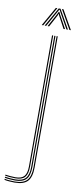

<svg xmlns="http://www.w3.org/2000/svg" viewBox="-160 -780 416 1015"><g transform="rotate(10 48.0 -272.5)"><path d="M-2 201Q-14.8 201 -31.6 199.6Q-48.5 198.2 -56.5 196V190.2Q-47.5 192.5 -31 193.9Q-14.5 195.2 -2 195.2Q43.5 195.2 63.2 174Q83 152.8 83 104V-600H89V104Q89 156 67.9 178.5Q46.8 201 -2 201ZM-2 189.8Q-14 189.8 -30.4 188.4Q-46.8 187 -56.5 184.8V179.2Q-46.8 181 -30.8 182.4Q-14.8 183.8 -2 183.8Q37 183.8 53.9 165.2Q70.8 146.8 70.8 104V-600H76.8V104Q76.8 149.8 58.5 169.8Q40.2 189.8 -2 189.8ZM-2 178.2Q-14 178.2 -30.4 176.9Q-46.8 175.5 -56.5 173.8V168Q-46.5 169.8 -30.4 171.1Q-14.2 172.5 -2 172.5Q30.5 172.5 44.5 156.5Q58.5 140.5 58.5 104V-600H64.5V104Q64.5 143.5 49.1 160.9Q33.8 178.2 -2 178.2ZM-4.8 -644 53.2 -746.2H61.2L3.2 -644ZM11 -644 68.8 -746.2H78.2L136 -644H128L80.5 -729L75 -739.5H72.2L66.5 -729L19.2 -644ZM26.8 -644 66 -716.2 71.8 -728.8H75.2L81 -716.2L120.5 -644H112.2L76.5 -711L74.8 -717H72.5L70.8 -711L35 -644ZM144 -644 85.8 -746.2H93.8L152 -644Z"/></g></svg>

Font: Big Shoulders Inline Display ExtraLight
Style: Regular
Weight: 250
Version: Version 2.002